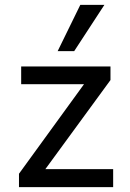

<svg xmlns="http://www.w3.org/2000/svg" viewBox="-20 -769 535 789"><path d="M58 0V-55L347 -453L353 -423H67V-496H434V-440L143 -42L137 -74H445V0ZM217 -559 310 -749H409L285 -559Z"/></svg>

Font: Nunito Sans 7pt SemiCondensed
Style: Regular
Weight: 400
Width: 4
Designer: Vernon Adams
Foundry: Vernon Adams
Version: Version 3.101;gftools[0.9.27]